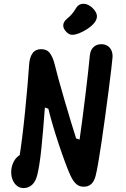

<svg xmlns="http://www.w3.org/2000/svg" viewBox="-20 -976 660 1008"><path d="M38.8 -71.8Q38.8 -96.1 47.5 -117.4Q56.2 -138.7 70.7 -152.1Q85.2 -165.6 101.5 -167.7L79.4 -134.7Q97 -242.4 112 -394.4Q127.1 -546.3 132.6 -632.8Q134.9 -674 150.5 -696Q166.2 -717.9 195.8 -717.9Q226.7 -717.9 242.2 -696.5Q257.8 -675.2 266.8 -639.1Q282.4 -574.1 320 -445.7Q357.7 -317.2 379.7 -249.4L397.8 -243.1Q412.8 -348.2 428.3 -475.8Q443.9 -603.5 451.8 -685.5Q454.5 -712.9 470.6 -728.5Q486.8 -744 511.8 -744Q530.3 -744 544.2 -735.5Q558 -726.9 565.1 -711.1Q572.2 -695.2 570.8 -675Q567.9 -638.5 550.1 -499.5Q532.2 -360.5 512.7 -227.6Q493.1 -94.7 481.8 -52.2Q474 -22.9 458.7 -9.4Q443.4 4.2 420.2 4.2Q403.9 4.2 391.5 -2.2Q379.2 -8.7 368.8 -22.1Q358.4 -35.5 348.4 -57.7Q323.5 -114.3 289.2 -216.9Q254.9 -319.4 233.8 -405.2L215.6 -411.6Q206.2 -281.8 197 -194.1Q187.8 -106.4 175.7 -57.6Q167.3 -23 148.3 -5.8Q129.2 11.4 103.9 11.4Q84.8 11.4 70.1 0.3Q55.3 -10.9 47.1 -29.8Q38.8 -48.8 38.8 -71.8ZM394.8 -801.1Q416.2 -809.5 438 -823.7Q459.8 -837.8 473.5 -853.9Q490.1 -873.8 488.9 -893Q487.7 -912.3 466.3 -933.5Q451.6 -947.8 434.8 -953.4Q417.9 -959 402.5 -953.5Q387.1 -948 377.5 -930.5Q368.6 -915 356.7 -901.5Q344.8 -888 331.1 -876.9Q312.5 -861.1 312 -843Q311.6 -824.9 329 -807.8Q343.8 -793 359.7 -793.3Q375.5 -793.6 394.8 -801.1Z"/></svg>

Font: Monaspace Radon Var
Style: Regular
Weight: 400
Designer: Riley Cran and the Lettermatic Team
Version: Version 1.000 (Monaspace Radon Var)